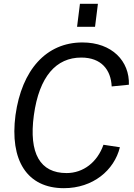

<svg xmlns="http://www.w3.org/2000/svg" viewBox="-20 -974 700 1004"><path d="M411 -752C222 -752 94 -609 61 -372C30 -136 121 10 314 10C466 10 577 -83 607 -204L521 -217C489 -126 416 -69 328 -69C190 -69 130 -171 157 -371C185 -575 274 -673 405 -673C510 -673 560 -609 564 -522L654 -531C658 -654 566 -752 411 -752ZM398 -954 383 -834H477L492 -954Z"/></svg>

Font: Cheyenne Sans
Style: Italic
Weight: 400
Italic angle: -8.13011°
Designer: The Public Sans project authors (U.S. Web Design System), Libre Franklin designed by Pablo Impallari and Rodrigo Fuenzal
Foundry: The Cheyenne Sans Project Authors
Version: Version 2.007